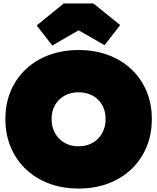

<svg xmlns="http://www.w3.org/2000/svg" viewBox="-20 -1075 908 1109"><path d="M434 14Q340.5 14 262.8 -15.2Q185 -44.5 128.8 -98.2Q72.5 -152 41.8 -225.5Q11 -299 11 -388Q11 -476 41.8 -548.8Q72.5 -621.5 128.8 -674.8Q185 -728 262.8 -757Q340.5 -786 434.5 -786Q528 -786 605.5 -757Q683 -728 739.2 -674.8Q795.5 -621.5 826.2 -548.8Q857 -476 857 -388Q857 -299 826.2 -225.5Q795.5 -152 739.2 -98.2Q683 -44.5 605.5 -15.2Q528 14 434 14ZM434 -230Q480 -230 515.2 -250.2Q550.5 -270.5 570.2 -306Q590 -341.5 590 -388Q590 -433.5 570.2 -468.2Q550.5 -503 515.2 -522.5Q480 -542 434 -542Q388 -542 352.8 -522.5Q317.5 -503 297.8 -468.2Q278 -433.5 278 -388Q278 -341.5 297.8 -306Q317.5 -270.5 352.8 -250.2Q388 -230 434 -230ZM520 -1055 674 -930 584 -814 434 -900 282 -812 192 -928 348 -1055Z"/></svg>

Font: Hepta Slab ExtraLight Black
Style: Regular
Weight: 900
Version: Version 1.102